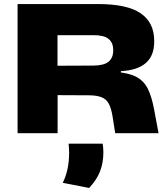

<svg xmlns="http://www.w3.org/2000/svg" viewBox="-20 -659 832 950"><path d="M550 0 537 -82.5Q530.5 -123.5 518 -146.2Q505.5 -169 481.8 -178.2Q458 -187.5 417.5 -187.5L207.5 -188.5V-333.5L443 -334.5Q495 -335 517.5 -354Q540 -373 540 -408V-412.5Q540 -447.5 517.5 -466.2Q495 -485 443 -485H207.5V-639H464.5Q609.5 -639 676.2 -593Q743 -547 743 -457V-452.5Q743 -383 701.2 -347Q659.5 -311 578 -307V-275.5L554 -303Q619 -298 655.8 -278Q692.5 -258 711.5 -219.5Q730.5 -181 742 -120L764.5 0ZM67 0V-639H264.5V-273.5L265 -205V0ZM488 52Q489.5 60 490.5 72.2Q491.5 84.5 491.5 94.5Q491.5 146 475 188.8Q458.5 231.5 421 271L290.5 245.5Q306.5 213 314.2 176.5Q322 140 322 96Q322 84.5 321.2 74Q320.5 63.5 319.5 52Z"/></svg>

Font: Anek Latin Expanded ExtraBold
Style: Regular
Weight: 800
Width: 7
Designer: Yesha Goshar
Foundry: Ek Type
Version: Version 1.003